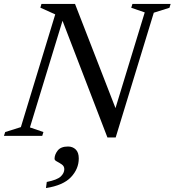

<svg xmlns="http://www.w3.org/2000/svg" viewBox="-38 -690 886 975"><path d="M743 -625.5 549.5 8H507.5L279.5 -584.5L114 -43L182.5 -19.5L176.5 0H-18L-11.5 -19.5L68 -44.5L242.5 -617L167 -651L172.5 -670H343L548.5 -141L697 -627L628.5 -650.5L634.5 -670H828.5L822.5 -650.5ZM239 116.5Q239 95 255 74.5Q271 54 307.5 54Q331 54 346.5 69Q362 84 362 114.5Q362 167.5 322.5 209.5Q283 251.5 195.5 265L199.5 234Q252.5 223.5 270.5 206.2Q288.5 189 288.5 169Q288.5 154 276 145.2Q263.5 136.5 251.2 130.2Q239 124 239 116.5Z"/></svg>

Font: Newsreader Text Medium
Style: Italic
Weight: 500
Italic angle: -17°
Designer: Hugues Gentile
Foundry: Production Type
Version: Version 1.001